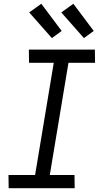

<svg xmlns="http://www.w3.org/2000/svg" viewBox="-20 -998 540 1018"><path d="M26 0 25 -70H166L265 -665H134L133 -735H483L484 -665H343L244 -70H375L376 0ZM425 -796 305 -932 369 -978 477 -834ZM255 -796 135 -932 199 -978 307 -834Z"/></svg>

Font: Iosevka Algr
Style: Italic
Weight: 400
Italic angle: -9°
Monospace: yes
Designer: Belleve Invis
Foundry: Belleve Invis
Version: Version 26.0.2; ttfautohint (v1.8.3)